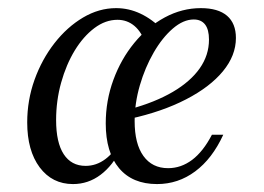

<svg xmlns="http://www.w3.org/2000/svg" viewBox="-20 -446 655 477"><path d="M161.3 11.3Q109.7 11.3 78.6 -30.2Q47.6 -71.8 47.6 -141.9Q47.6 -196.8 65.7 -247.6Q83.9 -298.4 115.3 -338.7Q146.8 -379 186.3 -402.4Q225.8 -425.8 268.5 -425.8Q300 -425.8 329 -412.1Q358.1 -398.4 383.1 -372.6L341.9 -336.3Q332.3 -366.1 314.1 -381.5Q296 -396.8 271.8 -396.8Q241.9 -396.8 214.5 -376.2Q187.1 -355.6 165.7 -320.6Q144.4 -285.5 131.9 -240.7Q119.4 -196 119.4 -147.6Q119.4 -91.9 138.3 -62.9Q157.3 -33.9 192.7 -33.9Q219.4 -33.9 241.9 -50.8Q264.5 -67.7 281.5 -100.8L280.6 -76.6Q260.5 -34.7 229.8 -11.7Q199.2 11.3 161.3 11.3ZM370.2 11.3Q308.9 11.3 275.8 -28.2Q242.7 -67.7 242.7 -139.5Q242.7 -196 261.7 -247.6Q280.6 -299.2 313.7 -339.5Q346.8 -379.8 389.5 -402.8Q432.3 -425.8 479 -425.8Q521.8 -425.8 544 -406.9Q566.1 -387.9 566.1 -351.6Q566.1 -308.1 533.9 -269Q501.6 -229.8 442.3 -199.2Q383.1 -168.5 302.4 -150.8L303.2 -175Q365.3 -191.9 409.3 -217.7Q453.2 -243.5 476.2 -276.2Q499.2 -308.9 499.2 -347.6Q499.2 -372.6 489.5 -385.1Q479.8 -397.6 461.3 -397.6Q435.5 -397.6 409.3 -375Q383.1 -352.4 361.7 -315.3Q340.3 -278.2 327.4 -233.9Q314.5 -189.5 314.5 -145.2Q314.5 -88.7 336.3 -58.5Q358.1 -28.2 397.6 -28.2Q429.8 -28.2 457.3 -48.8Q484.7 -69.4 506.5 -111.3H534.7Q507.3 -51.6 464.9 -20.2Q422.6 11.3 370.2 11.3Z"/></svg>

Font: Playfair 5pt SemiExpanded Light Light
Style: Italic
Weight: 300
Italic angle: -15.6°
Version: Version 2.203